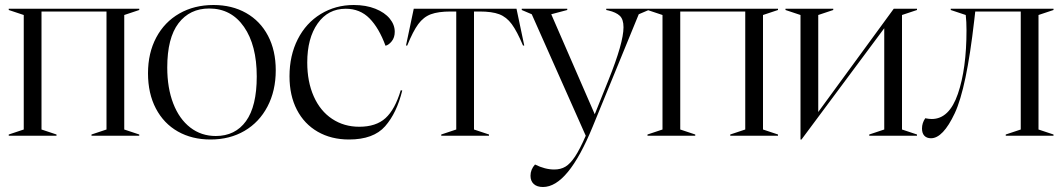

<svg xmlns="http://www.w3.org/2000/svg" viewBox="-20 -543 4249 768"><path d="M15 -5 75 -25V-483L15 -503V-508H537V-503L477 -483V-25L537 -5V0H346V-5L406 -25V-497H146V-25L206 -5V0H15Z M572 -250Q572 -331 605 -393Q638 -455 697.5 -489Q757 -523 834 -523Q908 -523 964.5 -491Q1021 -459 1052 -400Q1083 -341 1083 -262Q1083 -180 1050 -117Q1017 -54 958 -19.5Q899 15 822 15Q748 15 691.5 -17Q635 -49 603.5 -109Q572 -169 572 -250ZM843 1Q921 1 964 -58.5Q1007 -118 1007 -237Q1007 -362 956 -435.5Q905 -509 817 -509Q739 -509 694 -450Q649 -391 649 -273Q649 -191 673 -129Q697 -67 741 -33Q785 1 843 1Z M1138 -238Q1138 -321 1171 -386Q1204 -451 1263 -487Q1322 -523 1395 -523Q1444 -523 1481.5 -508Q1519 -493 1539 -468.5Q1559 -444 1559 -416Q1559 -393 1547 -378Q1535 -363 1522 -360Q1496 -431 1458 -469.5Q1420 -508 1363 -508Q1292 -508 1250.5 -449Q1209 -390 1209 -293Q1209 -216 1235 -157.5Q1261 -99 1308.5 -67.5Q1356 -36 1417 -36Q1484 -36 1522 -70.5Q1560 -105 1583 -182L1589 -181Q1567 -91 1520.5 -38Q1474 15 1376 15Q1305 15 1251 -16Q1197 -47 1167.5 -104Q1138 -161 1138 -238Z M1745 -5 1805 -25V-497H1783Q1733 -497 1703.5 -486Q1674 -475 1653 -446.5Q1632 -418 1609 -361H1604L1635 -508H2046L2077 -361H2072Q2048 -418 2027 -446.5Q2006 -475 1977 -486Q1948 -497 1898 -497H1876V-25L1936 -5V0H1745Z M2102 160Q2102 135 2120 115Q2160 135 2197 135Q2223 135 2242 123.5Q2261 112 2280 83.5Q2299 55 2323 0L2107 -486L2067 -503V-508H2249V-503L2185 -486L2359 -86L2414 -223Q2474 -372 2474 -434Q2474 -466 2459 -480Q2444 -494 2414 -501L2405 -503V-508H2575V-503L2535 -486L2351 -37Q2252 205 2152 205Q2128 205 2115 193Q2102 181 2102 160Z M2570 -5 2630 -25V-483L2570 -503V-508H3092V-503L3032 -483V-25L3092 -5V0H2901V-5L2961 -25V-497H2701V-25L2761 -5V0H2570Z M3182 -483 3122 -503V-508H3313V-503L3253 -483V-95L3555 -508H3648V-503L3588 -483V-25L3648 -5V0H3457V-5L3517 -25V-430L3186 15H3182Z M3668 -29Q3668 -51 3681 -70Q3696 -67 3707 -67Q3777 -67 3811.5 -167.5Q3846 -268 3846 -422Q3846 -456 3843 -483L3783 -503V-508H4194V-503L4134 -483V-25L4194 -5V0H4003V-5L4063 -25V-497H3881L3877 -462Q3846 -190 3799 -90Q3752 10 3704 10Q3687 10 3677.5 0Q3668 -10 3668 -29Z"/></svg>

Font: Nyght Serif Light
Style: Regular
Weight: 300
Designer: Maksym Kobuzan
Version: Version 0.410